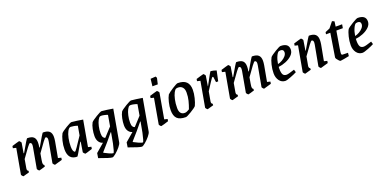

<svg xmlns="http://www.w3.org/2000/svg" viewBox="-11 -1529 5184 2594"><g transform="rotate(-20 2580.5 -232.5)"><path d="M594 -63 639 -52 634 -22Q534 9 527 9Q522 9 511 -4Q500 -17 500 -22L554 -318Q557 -333 557 -346Q557 -382 531 -382Q517 -382 393 -203Q373 -92 373 -78Q373 -58 377 -50Q381 -42 389 -38V-16Q368 -9 337 0Q306 9 302 9Q297 9 286 -4Q275 -17 275 -22L328 -318Q331 -333 331 -346Q331 -382 305 -382Q290 -382 167 -204L145 -78Q144 -73 144 -66Q144 -44 161 -38V-16Q81 9 74 9Q69 9 58 -4Q47 -17 47 -22L112 -385L67 -396L72 -426Q100 -435 137 -446Q174 -457 178 -457Q182 -457 193.5 -443.5Q205 -430 204 -426L180 -282H187Q287 -457 294 -457Q358 -457 385.5 -432Q413 -407 413 -352Q413 -324 407 -288L406 -282H413Q513 -457 520 -457Q584 -457 612.5 -431.5Q641 -406 641 -351Q641 -324 635 -288Z M1026 -63 1071 -52 1066 -22Q970 9 963 9Q960 9 948 -4Q936 -17 936 -22L959 -166H952L929 -126Q853 9 847 9Q717 9 717 -141Q717 -202 732 -262.5Q747 -323 767 -358Q785 -379 849.5 -418Q914 -457 931 -457Q944 -457 1006.5 -448.5Q1069 -440 1092 -435ZM973 -250 996 -381Q972 -390 945 -395Q918 -400 901 -400Q893 -400 890 -399Q871 -394 852 -359Q833 -324 821 -267.5Q809 -211 809 -147Q809 -108 818.5 -86.5Q828 -65 841 -65Q848 -65 880.5 -112Q913 -159 973 -250Z M1525 -435 1444 21Q1440 45 1408.5 83Q1377 121 1341 151Q1305 181 1290 181Q1258 181 1104 124L1115 55L1236 -49Q1202 -58 1180.5 -89.5Q1159 -121 1159 -173Q1159 -218 1169.5 -270.5Q1180 -323 1200 -358Q1218 -379 1282.5 -418Q1347 -457 1364 -457Q1377 -457 1438.5 -448.5Q1500 -440 1525 -435ZM1249 -179Q1249 -140 1260.5 -122Q1272 -104 1289 -101L1402 -224L1429 -380Q1406 -389 1380.5 -394.5Q1355 -400 1337 -400Q1328 -400 1322 -398Q1305 -392 1288 -359.5Q1271 -327 1260 -278.5Q1249 -230 1249 -179ZM1388 -146H1382Q1302 -45 1196 72L1195 80Q1219 94 1262 113Q1305 132 1321 132Q1327 132 1338 95.5Q1349 59 1360 6Q1372 -54 1388 -146Z M1949 -435 1868 21Q1864 45 1832.5 83Q1801 121 1765 151Q1729 181 1714 181Q1682 181 1528 124L1539 55L1660 -49Q1626 -58 1604.5 -89.5Q1583 -121 1583 -173Q1583 -218 1593.5 -270.5Q1604 -323 1624 -358Q1642 -379 1706.5 -418Q1771 -457 1788 -457Q1801 -457 1862.5 -448.5Q1924 -440 1949 -435ZM1673 -179Q1673 -140 1684.5 -122Q1696 -104 1713 -101L1826 -224L1853 -380Q1830 -389 1804.5 -394.5Q1779 -400 1761 -400Q1752 -400 1746 -398Q1729 -392 1712 -359.5Q1695 -327 1684 -278.5Q1673 -230 1673 -179ZM1812 -146H1806Q1726 -45 1620 72L1619 80Q1643 94 1686 113Q1729 132 1745 132Q1751 132 1762 95.5Q1773 59 1784 6Q1796 -54 1812 -146Z M2028 -22 2092 -385 2047 -396 2052 -426Q2081 -435 2118 -446Q2155 -457 2159 -457Q2163 -457 2175 -443.5Q2187 -430 2186 -426L2122 -63L2167 -52L2162 -22Q2145 -15 2102.5 -3Q2060 9 2055 9Q2050 9 2039 -4Q2028 -17 2028 -22ZM2137 -641 2211 -646 2222 -624 2202 -537H2125Z M2246 -149Q2246 -202 2261 -263Q2276 -324 2296 -358Q2317 -380 2380 -420.5Q2443 -461 2460 -461Q2543 -461 2582.5 -422Q2622 -383 2622 -307Q2622 -254 2606.5 -191.5Q2591 -129 2572 -90Q2554 -69 2489.5 -30Q2425 9 2408 9Q2322 9 2284 -28.5Q2246 -66 2246 -149ZM2427 -51Q2436 -52 2453.5 -60.5Q2471 -69 2482 -76Q2503 -132 2516.5 -186Q2530 -240 2530 -301Q2530 -350 2507 -376.5Q2484 -403 2444 -403Q2429 -403 2416 -399Q2400 -394 2381.5 -359.5Q2363 -325 2350.5 -269Q2338 -213 2338 -147Q2338 -98 2357.5 -74Q2377 -50 2412 -50Q2422 -50 2427 -51Z M3014 -442 2983 -296H2952L2941 -375Q2931 -379 2930 -379Q2925 -379 2890 -326.5Q2855 -274 2817 -213L2793 -78Q2792 -73 2792 -66Q2792 -44 2809 -38V-16Q2729 9 2722 9Q2717 9 2706 -4Q2695 -17 2695 -22L2760 -385L2715 -396L2720 -426Q2749 -435 2786 -446Q2823 -457 2827 -457Q2831 -457 2842 -443.5Q2853 -430 2852 -426L2829 -282H2832L2852 -320Q2927 -461 2933 -461Q2945 -461 2972 -454.5Q2999 -448 3014 -442Z M3600 -63 3645 -52 3640 -22Q3540 9 3533 9Q3528 9 3517 -4Q3506 -17 3506 -22L3560 -318Q3563 -333 3563 -346Q3563 -382 3537 -382Q3523 -382 3399 -203Q3379 -92 3379 -78Q3379 -58 3383 -50Q3387 -42 3395 -38V-16Q3374 -9 3343 0Q3312 9 3308 9Q3303 9 3292 -4Q3281 -17 3281 -22L3334 -318Q3337 -333 3337 -346Q3337 -382 3311 -382Q3296 -382 3173 -204L3151 -78Q3150 -73 3150 -66Q3150 -44 3167 -38V-16Q3087 9 3080 9Q3075 9 3064 -4Q3053 -17 3053 -22L3118 -385L3073 -396L3078 -426Q3106 -435 3143 -446Q3180 -457 3184 -457Q3188 -457 3199.5 -443.5Q3211 -430 3210 -426L3186 -282H3193Q3293 -457 3300 -457Q3364 -457 3391.5 -432Q3419 -407 3419 -352Q3419 -324 3413 -288L3412 -282H3419Q3519 -457 3526 -457Q3590 -457 3618.5 -431.5Q3647 -406 3647 -351Q3647 -324 3641 -288Z M3818 -200Q3817 -191 3817 -172Q3817 -116 3831.5 -90Q3846 -64 3884 -64Q3909 -64 3999 -94L4011 -54Q3979 -36 3919.5 -13.5Q3860 9 3844 9Q3788 9 3755.5 -34.5Q3723 -78 3723 -141Q3723 -201 3738 -262.5Q3753 -324 3773 -358Q3791 -379 3855.5 -418Q3920 -457 3937 -457Q4052 -457 4052 -367Q4052 -321 4015 -285Q3978 -249 3923.5 -227Q3869 -205 3818 -200ZM3822 -239Q3852 -245 3884.5 -263.5Q3917 -282 3938.5 -307.5Q3960 -333 3960 -361Q3960 -402 3916 -402Q3902 -402 3893 -399Q3874 -393 3852.5 -346.5Q3831 -300 3822 -239Z M4418 -63 4463 -52 4458 -22Q4358 9 4351 9Q4346 9 4335 -4Q4324 -17 4324 -22L4379 -318Q4382 -333 4382 -346Q4382 -382 4356 -382Q4342 -382 4219 -205L4196 -78Q4195 -74 4195 -67Q4195 -45 4212 -38V-16Q4132 9 4125 9Q4120 9 4109 -4Q4098 -17 4098 -22L4163 -385L4118 -396L4123 -426Q4152 -435 4189 -446Q4226 -457 4230 -457Q4234 -457 4245 -443.5Q4256 -430 4255 -426L4232 -282H4237Q4338 -457 4345 -457Q4409 -457 4437.5 -431.5Q4466 -406 4466 -351Q4466 -324 4460 -288Z M4577 -59Q4580 -88 4631 -395H4569L4574 -425L4640 -453L4705 -534Q4712 -534 4737 -520L4727 -448H4820L4811 -395H4718Q4716 -382 4714 -372Q4712 -362 4711 -354Q4689 -225 4679 -162Q4669 -99 4669 -82Q4669 -64 4682 -61Q4690 -59 4763 -59L4758 -13Q4725 -6 4684 1.5Q4643 9 4632 9Q4626 9 4612 -4.5Q4598 -18 4587 -34Q4576 -50 4577 -59Z M4927 -200Q4926 -191 4926 -172Q4926 -116 4940.5 -90Q4955 -64 4993 -64Q5018 -64 5108 -94L5120 -54Q5088 -36 5028.5 -13.5Q4969 9 4953 9Q4897 9 4864.5 -34.5Q4832 -78 4832 -141Q4832 -201 4847 -262.5Q4862 -324 4882 -358Q4900 -379 4964.5 -418Q5029 -457 5046 -457Q5161 -457 5161 -367Q5161 -321 5124 -285Q5087 -249 5032.5 -227Q4978 -205 4927 -200ZM4931 -239Q4961 -245 4993.5 -263.5Q5026 -282 5047.5 -307.5Q5069 -333 5069 -361Q5069 -402 5025 -402Q5011 -402 5002 -399Q4983 -393 4961.5 -346.5Q4940 -300 4931 -239Z"/></g></svg>

Font: Grenze
Style: Italic
Weight: 400
Italic angle: -10°
Designer: Renata Polastri
Foundry: Omnibus-Type
Version: Version 1.002; ttfautohint (v1.8)